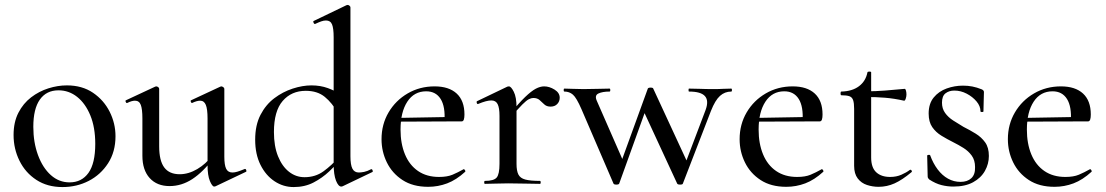

<svg xmlns="http://www.w3.org/2000/svg" viewBox="-20 -745 4480 778"><path d="M233 13Q172 13 127.5 -16Q83 -45 59 -93.5Q35 -142 35 -198Q35 -250 54.5 -288Q74 -326 106 -350.5Q138 -375 176 -387Q214 -399 251 -399Q313 -399 357 -369Q401 -339 424.5 -292Q448 -245 448 -193Q448 -130 418 -83.5Q388 -37 339.5 -12Q291 13 233 13ZM262 -6Q311 -6 338.5 -44.5Q366 -83 366 -162Q366 -229 346 -277.5Q326 -326 292.5 -352.5Q259 -379 217 -379Q168 -379 141.5 -341.5Q115 -304 115 -231Q115 -168 134 -116.5Q153 -65 186 -35.5Q219 -6 262 -6Z M667 9Q616 9 586.5 -23.5Q557 -56 557 -114V-265Q557 -303 550.5 -320Q544 -337 527 -337Q514 -337 496 -328Q492 -326 489.5 -332Q487 -338 491 -339L609 -394Q611 -395 613 -395Q617 -395 621 -392Q625 -389 625 -385V-152Q625 -94 645.5 -66.5Q666 -39 708 -39Q744 -39 779.5 -60Q815 -81 840 -115L845 -104Q803 -48 759.5 -19.5Q716 9 667 9ZM889 -385V-110Q889 -76 896.5 -61Q904 -46 922 -46Q931 -46 942.5 -49.5Q954 -53 971 -60Q975 -62 977.5 -56.5Q980 -51 977 -49L853 10Q851 11 848 11Q840 11 830.5 -11.5Q821 -34 821 -76V-265Q821 -303 814 -320Q807 -337 791 -337Q778 -337 759 -328Q756 -326 753.5 -332Q751 -338 755 -339L873 -394Q875 -395 877 -395Q880 -395 884.5 -392Q889 -389 889 -385Z M1170 13Q1128 13 1092.5 -10.5Q1057 -34 1035.5 -77Q1014 -120 1014 -179Q1014 -238 1035.5 -279.5Q1057 -321 1091.5 -347Q1126 -373 1166 -386Q1206 -399 1242 -399Q1278 -399 1308.5 -388Q1339 -377 1365 -359L1349 -287Q1326 -328 1296 -352.5Q1266 -377 1219 -377Q1161 -377 1125.5 -336Q1090 -295 1090 -210Q1090 -153 1106.5 -112Q1123 -71 1151 -49Q1179 -27 1214 -27Q1258 -27 1291 -51Q1324 -75 1354 -109L1363 -101Q1342 -77 1314 -50.5Q1286 -24 1250.5 -5.5Q1215 13 1170 13ZM1400 -715V-112Q1400 -77 1408 -61.5Q1416 -46 1434 -46Q1443 -46 1455.5 -48.5Q1468 -51 1483 -59Q1487 -61 1489.5 -55.5Q1492 -50 1489 -48L1370 9Q1366 11 1363 11Q1351 11 1341.5 -13Q1332 -37 1332 -81V-594Q1332 -630 1325.5 -646Q1319 -662 1301 -662Q1292 -662 1282 -658.5Q1272 -655 1257 -648Q1253 -647 1250.5 -653Q1248 -659 1251 -660L1384 -724Q1386 -725 1389 -725Q1392 -725 1396 -722Q1400 -719 1400 -715Z M1715 12Q1653 12 1611 -15.5Q1569 -43 1547.5 -87Q1526 -131 1526 -181Q1526 -241 1554.5 -289.5Q1583 -338 1632 -366.5Q1681 -395 1741 -395Q1799 -395 1830.5 -366Q1862 -337 1862 -281Q1862 -268 1859.5 -260.5Q1857 -253 1850 -253H1781Q1785 -313 1765.5 -344Q1746 -375 1707 -375Q1658 -375 1630.5 -333Q1603 -291 1603 -220Q1603 -163 1621 -119.5Q1639 -76 1674 -52Q1709 -28 1759 -28Q1792 -28 1813.5 -37Q1835 -46 1858 -59Q1860 -61 1863.5 -56.5Q1867 -52 1865 -49Q1829 -16 1792 -2Q1755 12 1715 12ZM1580 -252 1579 -267 1803 -271V-253Z M2051 -271 2045 -282Q2083 -328 2108 -352Q2133 -376 2151 -385.5Q2169 -395 2185 -395Q2206 -395 2227 -382Q2248 -369 2248 -349Q2248 -334 2238 -323.5Q2228 -313 2211 -313Q2195 -313 2185.5 -322Q2176 -331 2166.5 -339.5Q2157 -348 2141 -348Q2133 -348 2123 -343Q2113 -338 2096.5 -321.5Q2080 -305 2051 -271ZM1945 0Q1942 0 1942 -6Q1942 -12 1945 -12Q1981 -12 1992.5 -25.5Q2004 -39 2004 -81V-276Q2004 -308 1996.5 -323Q1989 -338 1971 -338Q1961 -338 1948 -334.5Q1935 -331 1918 -324Q1914 -322 1912 -327.5Q1910 -333 1913 -335L2036 -394Q2040 -395 2042 -395Q2051 -395 2062 -373Q2073 -351 2073 -310V-81Q2073 -53 2080.5 -38Q2088 -23 2108.5 -17.5Q2129 -12 2168 -12Q2171 -12 2171 -6Q2171 0 2168 0Q2142 0 2109 -1Q2076 -2 2039 -2Q2012 -2 1987.5 -1Q1963 0 1945 0Z M2466 -1 2336 -303Q2316 -349 2301.5 -361.5Q2287 -374 2267 -374Q2264 -374 2264 -380Q2264 -386 2267 -386Q2282 -386 2301 -385Q2320 -384 2344 -384Q2378 -384 2403 -385Q2428 -386 2450 -386Q2453 -386 2453 -380Q2453 -374 2450 -374Q2421 -374 2404.5 -366Q2388 -358 2399 -335L2512 -77L2475 -28L2605 -386Q2607 -390 2616.5 -390Q2626 -390 2627 -386L2770 -77L2734 -22L2839 -299Q2853 -337 2836.5 -355.5Q2820 -374 2772 -374Q2770 -374 2770 -380Q2770 -386 2772 -386Q2796 -386 2817.5 -385Q2839 -384 2873 -384Q2895 -384 2909 -385Q2923 -386 2943 -386Q2946 -386 2946 -380Q2946 -374 2943 -374Q2917 -374 2897.5 -356.5Q2878 -339 2861 -296L2747 -1Q2746 3 2736 3Q2726 3 2724 -1L2581 -310L2618 -359L2489 -1Q2487 3 2477.5 3Q2468 3 2466 -1Z M3166 12Q3104 12 3062 -15.5Q3020 -43 2998.5 -87Q2977 -131 2977 -181Q2977 -241 3005.5 -289.5Q3034 -338 3083 -366.5Q3132 -395 3192 -395Q3250 -395 3281.5 -366Q3313 -337 3313 -281Q3313 -268 3310.5 -260.5Q3308 -253 3301 -253H3232Q3236 -313 3216.5 -344Q3197 -375 3158 -375Q3109 -375 3081.5 -333Q3054 -291 3054 -220Q3054 -163 3072 -119.5Q3090 -76 3125 -52Q3160 -28 3210 -28Q3243 -28 3264.5 -37Q3286 -46 3309 -59Q3311 -61 3314.5 -56.5Q3318 -52 3316 -49Q3280 -16 3243 -2Q3206 12 3166 12ZM3031 -252 3030 -267 3254 -271V-253Z M3540 12Q3516 12 3493 4.5Q3470 -3 3455.5 -22Q3441 -41 3441 -73V-304Q3441 -327 3437 -339Q3433 -351 3422 -355Q3411 -359 3389 -359Q3386 -359 3386 -366.5Q3386 -374 3389 -374Q3433 -375 3460.5 -395.5Q3488 -416 3495 -452Q3496 -455 3503 -455Q3510 -455 3510 -452V-107Q3510 -66 3530.5 -47Q3551 -28 3587 -28Q3612 -28 3632.5 -37Q3653 -46 3666 -56Q3670 -59 3673.5 -54.5Q3677 -50 3673 -47Q3636 -16 3605 -2Q3574 12 3540 12ZM3643 -337Q3603 -346 3566 -349Q3529 -352 3488 -352V-375Q3528 -375 3565.5 -378Q3603 -381 3646 -385Q3649 -385 3651 -378Q3653 -371 3653 -362Q3653 -354 3650 -345Q3647 -336 3643 -337Z M3797 -329Q3797 -305 3809.5 -287.5Q3822 -270 3842 -257Q3862 -244 3884 -231Q3910 -218 3933.5 -203.5Q3957 -189 3972 -168Q3987 -147 3987 -113Q3987 -81 3971 -52.5Q3955 -24 3923 -6.5Q3891 11 3843 11Q3819 11 3795 5Q3771 -1 3745 -18Q3743 -20 3741 -23Q3739 -26 3739 -30L3737 -114Q3737 -117 3742.5 -117.5Q3748 -118 3749 -116Q3761 -83 3779.5 -58.5Q3798 -34 3821.5 -21Q3845 -8 3872 -8Q3900 -8 3916 -23Q3932 -38 3931 -68Q3931 -96 3917.5 -114.5Q3904 -133 3884 -145.5Q3864 -158 3842 -169Q3818 -181 3795 -195Q3772 -209 3757.5 -230Q3743 -251 3743 -285Q3743 -325 3763.5 -350Q3784 -375 3816 -386.5Q3848 -398 3882 -398Q3902 -398 3920 -394.5Q3938 -391 3958 -383Q3967 -379 3967 -372Q3967 -354 3966 -335Q3965 -316 3965 -294Q3965 -291 3959 -291Q3953 -291 3953 -294Q3953 -315 3937 -334Q3921 -353 3897 -365.5Q3873 -378 3847 -378Q3826 -378 3811.5 -367Q3797 -356 3797 -329Z M4253 12Q4191 12 4149 -15.5Q4107 -43 4085.5 -87Q4064 -131 4064 -181Q4064 -241 4092.5 -289.5Q4121 -338 4170 -366.5Q4219 -395 4279 -395Q4337 -395 4368.5 -366Q4400 -337 4400 -281Q4400 -268 4397.5 -260.5Q4395 -253 4388 -253H4319Q4323 -313 4303.5 -344Q4284 -375 4245 -375Q4196 -375 4168.5 -333Q4141 -291 4141 -220Q4141 -163 4159 -119.5Q4177 -76 4212 -52Q4247 -28 4297 -28Q4330 -28 4351.5 -37Q4373 -46 4396 -59Q4398 -61 4401.5 -56.5Q4405 -52 4403 -49Q4367 -16 4330 -2Q4293 12 4253 12ZM4118 -252 4117 -267 4341 -271V-253Z"/></svg>

Font: Cormorant Infant Light Medium
Style: Regular
Weight: 500
Version: Version 4.001